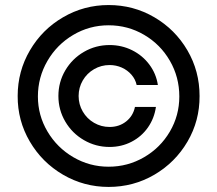

<svg xmlns="http://www.w3.org/2000/svg" viewBox="-20 -738 870 769"><path d="M418.9 -557.6Q467.3 -557.6 509 -536.9Q550.8 -516.1 578.1 -479.5Q605.5 -442.9 612.3 -397.5H527.3Q522.5 -420.4 506.6 -438.7Q490.7 -457 467.8 -467.3Q444.8 -477.5 418.9 -477.5Q385.3 -477.5 356.7 -460.9Q328.1 -444.3 311.5 -415.8Q294.9 -387.2 294.9 -353.5Q294.9 -319.8 311.5 -291.3Q328.1 -262.7 356.7 -246.1Q385.3 -229.5 418.9 -229.5Q457.5 -229.5 485.4 -251.7Q513.2 -273.9 520.5 -309.6H604.5Q598.1 -264.2 572.5 -227.5Q546.9 -190.9 506.8 -170.2Q466.8 -149.4 418.9 -149.4Q363.3 -149.4 316.2 -176.8Q269 -204.1 241.5 -251Q213.9 -297.9 213.9 -353.5Q213.9 -409.2 241.5 -456.1Q269 -502.9 316.2 -530.3Q363.3 -557.6 418.9 -557.6ZM50.8 -353.5Q50.8 -452.6 99.9 -536.4Q148.9 -620.1 232.7 -668.9Q316.4 -717.8 415 -717.8Q514.6 -717.8 598.1 -668.9Q681.6 -620.1 730.5 -536.6Q779.3 -453.1 779.3 -353.5Q779.8 -254.4 731 -170.9Q682.1 -87.4 598.4 -38.3Q514.6 10.7 415 10.7Q316.4 10.7 232.4 -38.3Q148.4 -87.4 99.4 -171.1Q50.3 -254.9 50.8 -353.5ZM698.2 -351.6Q698.2 -429.2 660.4 -494.6Q622.6 -560.1 557.4 -598.4Q492.2 -636.7 415 -636.7Q338.4 -636.7 273.2 -598.1Q208 -559.6 169.9 -493.9Q131.8 -428.2 131.8 -351.6Q131.8 -275.9 170.2 -211.2Q208.5 -146.5 273.7 -108.4Q338.9 -70.3 415 -70.3Q491.7 -70.3 556.9 -108.2Q622.1 -146 660.2 -210.7Q698.2 -275.4 698.2 -351.6Z"/></svg>

Font: Pretendard GOV
Style: Regular
Weight: 400
Designer: Base glyphs from Inter by Rasmus Andersson; Hangeul glyphs from Noto Sans CJK(Source Han Sans) by Jang Soo-young and Kan
Foundry: Kil Hyung-jin
Version: Version 1.309